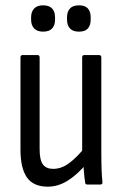

<svg xmlns="http://www.w3.org/2000/svg" viewBox="-20 -694 458 722"><path d="M160 8Q106 8 81.5 -26.5Q57 -61 57 -131V-478Q57 -487 65 -487H121Q129 -487 129 -478V-133Q129 -92 141.5 -75.5Q154 -59 180 -59Q211 -59 240 -80.5Q269 -102 304 -145L307 -81Q273 -39 236 -15.5Q199 8 160 8ZM309 0Q300 0 300 -9Q297 -29 295 -55Q293 -81 293 -98L289 -116V-478Q289 -487 297 -487H352Q361 -487 361 -478V-121Q361 -84 362 -57Q363 -30 365 -11Q367 0 357 0ZM142 -575Q120 -575 108.5 -587Q97 -599 97 -620V-629Q97 -650 108.5 -662Q120 -674 142 -674Q165 -674 176 -662Q187 -650 187 -629V-620Q187 -599 176 -587Q165 -575 142 -575ZM277 -575Q254 -575 243 -587Q232 -599 232 -620V-629Q232 -650 243 -662Q254 -674 277 -674Q300 -674 310.5 -662Q321 -650 321 -629V-620Q321 -599 310.5 -587Q300 -575 277 -575Z"/></svg>

Font: Sofia Sans Condensed
Style: Regular
Weight: 400
Designer: Botio Nikoltchev, Ani Petrova
Foundry: lettersoup
Version: Version 4.100